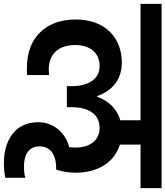

<svg xmlns="http://www.w3.org/2000/svg" viewBox="27 -828 849 985"><g transform="rotate(90 451.5 -335.5)"><path d="M576 -632V-528C515 -511 475 -465 455 -409H452C427 -482 371 -536 280 -536C155 -536 59 -453 59 -299C59 -223 81 -162 125 -117C168 -72 230 -49 310 -49C324 -49 335 -49 344 -50V-163L317 -161C237 -161 190 -210 190 -297C190 -372 229 -422 298 -422C366 -422 401 -363 401 -279V-254H509V-279C509 -364 544 -422 615 -422C679 -422 716 -372 716 -300C716 -285 715 -273 714 -266C639 -247 586 -185 586 -108C586 -51 606 -7 645 24C684 54 734 69 797 69C820 69 844 67 871 62V-41C855 -36 836 -34 813 -34C752 -34 710 -59 710 -114C710 -165 746 -199 822 -199H829C840 -231 845 -264 845 -299C845 -418 788 -499 701 -526V-632H924V-740H-21V-632Z"/></g></svg>

Font: Poppins SemiBold
Style: Regular
Weight: 600
Designer: Ninad Kale (Devanagari), Jonny Pinhorn (Latin)
Foundry: Indian Type Foundry
Version: 4.004